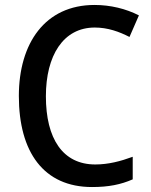

<svg xmlns="http://www.w3.org/2000/svg" viewBox="-20 -744 609 774"><path d="M362 -633C415 -633 461 -616 502 -595L540 -682C487 -709 425 -724 361 -724C162 -724 56 -570 56 -357C56 -131 156 10 351 10C418 10 467 0 515 -21V-112C466 -94 417 -81 364 -81C233 -81 165 -185 165 -356C165 -520 235 -633 362 -633Z"/></svg>

Font: Noto Sans SemiCondensed Medium
Style: Regular
Weight: 500
Width: 4
Designer: Monotype Design Team
Foundry: Monotype Imaging Inc.
Version: Version 2.013